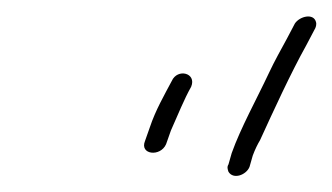

<svg xmlns="http://www.w3.org/2000/svg" viewBox="-20 -644 410 237"><path d="M288 -438 292 -452C295 -460 298 -466 301 -471C317 -506 339 -554 358 -588L368 -607C370 -610 371 -614 370 -617C367 -628 350 -624 344 -615L334 -596C327 -583 319 -569 312 -554C297 -522 277 -486 266 -455L262 -441C260 -438 261 -435 262 -432C268 -422 284 -428 288 -438ZM185 -466 191 -483C200 -503 207 -521 216 -537C223 -554 199 -560 192 -544C183 -527 172 -508 165 -487L159 -470C152 -453 178 -450 185 -466Z"/></svg>

Font: Electronic
Style: LtIt
Weight: 300
Version: Version 1.011